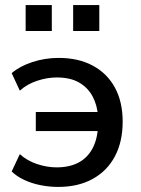

<svg xmlns="http://www.w3.org/2000/svg" viewBox="-20 -727 554 756"><path d="M209 9Q174 9 139 2Q104 -5 74.5 -19Q45 -33 26 -52L58 -120Q87 -94 126 -81Q165 -68 203 -68Q253 -68 288.5 -86.5Q324 -105 344 -142Q364 -179 366 -232L377 -211H121V-286H377L366 -269Q363 -313 344.5 -347.5Q326 -382 291.5 -402Q257 -422 203 -422Q166 -422 126.5 -409Q87 -396 58 -370L26 -439Q57 -466 107 -482.5Q157 -499 211 -499Q289 -499 345.5 -468.5Q402 -438 432.5 -382Q463 -326 463 -248Q463 -169 432.5 -111.5Q402 -54 345 -22.5Q288 9 209 9ZM268 -605V-707H371V-605ZM81 -605V-707H184V-605Z"/></svg>

Font: Nunito Sans 11pt SemiBold
Style: Regular
Weight: 600
Version: Version 3.101;gftools[0.9.27]